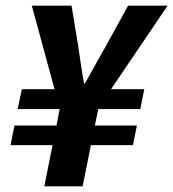

<svg xmlns="http://www.w3.org/2000/svg" viewBox="-20 -656 610 676"><path d="M136 0 165 -145H17L31 -214H179L190 -272H42L57 -342H172L92 -636H232L255 -496Q260 -462 265 -428.5Q270 -395 276 -362H279Q298 -396 316.5 -429.5Q335 -463 354 -496L431 -636H570L371 -342H488L474 -272H326L314 -214H462L448 -145H300L271 0Z"/></svg>

Font: Source Sans 3
Style: Bold Italic
Weight: 700
Italic angle: -11°
Designer: Paul D. Hunt
Foundry: Adobe
Version: Version 3.052;hotconv 1.1.0;makeotfexe 2.6.0